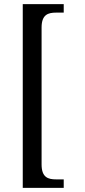

<svg xmlns="http://www.w3.org/2000/svg" viewBox="-20 -780 411 928"><path d="M90 128H288V87H251C213 87 181 78 181 15V-647C181 -710 213 -719 251 -719H288V-760H90Z"/></svg>

Font: Noto Serif Devanagari Condensed
Style: Regular
Weight: 400
Width: 3
Designer: Universal Thirst, Indian Type Foundry and the Monotype Design Team
Foundry: Monotype Imaging Inc.
Version: Version 2.004